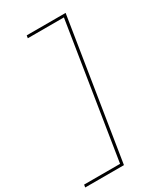

<svg xmlns="http://www.w3.org/2000/svg" viewBox="-283 -832 973 1133"><g transform="rotate(-30 204.0 -265.0)"><path d="M-49 192H196L341 -722H95L98 -740H363L212 210H-52Z"/></g></svg>

Font: Georama Extra Expanded Thin
Style: Italic
Weight: 100
Width: 8
Italic angle: -9°
Designer: Jean-Baptiste Levee
Foundry: Production Type
Version: Version 1.000